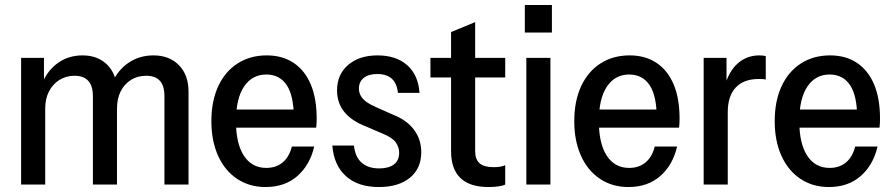

<svg xmlns="http://www.w3.org/2000/svg" viewBox="-20 -743 3595 773"><path d="M65 0V-510H157V-402H162V0ZM354 0V-355Q354 -398 335 -418Q316 -438 280 -438Q246 -438 219 -421Q192 -404 177 -374.5Q162 -345 162 -306L150 -408Q172 -461 214.5 -490.5Q257 -520 312 -520Q375 -520 413 -481Q451 -442 451 -375V0ZM642 0V-355Q642 -398 623.5 -418Q605 -438 569 -438Q534 -438 507.5 -421.5Q481 -405 466 -375.5Q451 -346 451 -306L431 -409Q455 -462 498.5 -491Q542 -520 598 -520Q662 -520 700.5 -480.5Q739 -441 739 -374V0Z M1049 10Q984 10 934.5 -23Q885 -56 858 -116Q831 -176 831 -255Q831 -336 858.5 -395.5Q886 -455 936.5 -487.5Q987 -520 1054 -520Q1117 -520 1162 -490Q1207 -460 1231 -403.5Q1255 -347 1255 -265Q1255 -256 1254.5 -247Q1254 -238 1253 -229H895V-302H1190L1163 -268Q1163 -357 1134.5 -400Q1106 -443 1052 -443Q995 -443 962.5 -394.5Q930 -346 930 -255Q930 -165 962 -116Q994 -67 1052 -67Q1092 -67 1118.5 -89.5Q1145 -112 1155 -153H1245Q1228 -79 1177.5 -34.5Q1127 10 1049 10Z M1505 10Q1421 10 1372.5 -34Q1324 -78 1318 -157H1405Q1410 -111 1436 -88Q1462 -65 1507 -65Q1545 -65 1566 -81Q1587 -97 1587 -128Q1587 -150 1574 -169Q1561 -188 1523 -204L1453 -234Q1396 -256 1366.5 -292Q1337 -328 1337 -379Q1337 -443 1381.5 -481.5Q1426 -520 1500 -520Q1575 -520 1619.5 -480.5Q1664 -441 1669 -369H1582Q1578 -408 1557 -426.5Q1536 -445 1499 -445Q1464 -445 1444.5 -429.5Q1425 -414 1425 -386Q1425 -364 1440 -346.5Q1455 -329 1491 -313L1563 -281Q1617 -260 1646.5 -221Q1676 -182 1676 -130Q1676 -65 1630.5 -27.5Q1585 10 1505 10Z M1947 10Q1871 10 1833.5 -26.5Q1796 -63 1796 -134V-614L1893 -654V-135Q1893 -101 1911 -85.5Q1929 -70 1967 -70Q1983 -70 1994.5 -72Q2006 -74 2014 -78V0Q2004 5 1986 7.5Q1968 10 1947 10ZM1713 -431V-510H2014V-431Z M2099 0V-510H2196V0ZM2093 -612V-723H2202V-612Z M2510 10Q2445 10 2395.5 -23Q2346 -56 2319 -116Q2292 -176 2292 -255Q2292 -336 2319.5 -395.5Q2347 -455 2397.5 -487.5Q2448 -520 2515 -520Q2578 -520 2623 -490Q2668 -460 2692 -403.5Q2716 -347 2716 -265Q2716 -256 2715.5 -247Q2715 -238 2714 -229H2356V-302H2651L2624 -268Q2624 -357 2595.5 -400Q2567 -443 2513 -443Q2456 -443 2423.5 -394.5Q2391 -346 2391 -255Q2391 -165 2423 -116Q2455 -67 2513 -67Q2553 -67 2579.5 -89.5Q2606 -112 2616 -153H2706Q2689 -79 2638.5 -34.5Q2588 10 2510 10Z M2813 0V-510H2905V-391H2910V0ZM2910 -292 2896 -391Q2914 -456 2950.5 -488Q2987 -520 3037 -520Q3054 -520 3063 -517V-423Q3059 -424 3052 -424.5Q3045 -425 3035 -425Q2974 -425 2942 -390.5Q2910 -356 2910 -292Z M3317 10Q3252 10 3202.5 -23Q3153 -56 3126 -116Q3099 -176 3099 -255Q3099 -336 3126.5 -395.5Q3154 -455 3204.5 -487.5Q3255 -520 3322 -520Q3385 -520 3430 -490Q3475 -460 3499 -403.5Q3523 -347 3523 -265Q3523 -256 3522.5 -247Q3522 -238 3521 -229H3163V-302H3458L3431 -268Q3431 -357 3402.5 -400Q3374 -443 3320 -443Q3263 -443 3230.5 -394.5Q3198 -346 3198 -255Q3198 -165 3230 -116Q3262 -67 3320 -67Q3360 -67 3386.5 -89.5Q3413 -112 3423 -153H3513Q3496 -79 3445.5 -34.5Q3395 10 3317 10Z"/></svg>

Font: Instrument Sans SemiCondensed Medium
Style: Regular
Weight: 500
Width: 4
Designer: Rodrigo Fuenzalida
Foundry: fragTYPE
Version: Version 1.000;gftools[0.9.28]